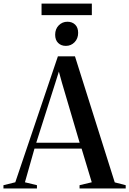

<svg xmlns="http://www.w3.org/2000/svg" viewBox="-52 -1066 732 1086"><path d="M34.5 -35 275.5 -747.5H372L597 -34.5L659 -18.5V0H398V-18.5L467 -35L409.5 -225.5H143L89 -35L157 -18.5V0H-32.5V-18.5ZM398.5 -258.5 298.5 -597.5 281 -661 261 -597.5 153 -258.5ZM320 -806.5Q294 -806.5 277 -823Q260 -839.5 260 -869.5Q260 -902 280.2 -922.5Q300.5 -943 329 -943H330Q356 -943 373 -926.8Q390 -910.5 390 -880Q390 -848 369.8 -827.2Q349.5 -806.5 321 -806.5ZM467.5 -1045.5V-980.5H183V-1045.5Z"/></svg>

Font: Merriweather 144pt Medium
Style: Regular
Weight: 500
Version: Version 2.100